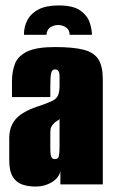

<svg xmlns="http://www.w3.org/2000/svg" viewBox="-20 -678 418 706"><path d="M195 -658Q249 -658 275 -639.5Q301 -621 309.5 -596Q318 -571 318 -550H236Q236 -568 223 -577Q210 -586 194 -586Q178 -586 165 -577.5Q152 -569 151 -550H68Q68 -580 81 -604.5Q94 -629 122 -643.5Q150 -658 195 -658ZM112 8Q84 8 62 0.5Q40 -7 27 -28Q14 -49 14 -89V-170Q14 -214 39.5 -242Q65 -270 129 -290Q158 -300 173 -307.5Q188 -315 193.5 -327.5Q199 -340 199 -365V-397Q199 -405 197.5 -410.5Q196 -416 192.5 -419.5Q189 -423 182 -423Q172 -423 168.5 -410.5Q165 -398 165 -363V-321H24V-378Q24 -415 35 -443.5Q46 -472 80 -488.5Q114 -505 182 -505Q250 -505 288 -495Q326 -485 342 -459.5Q358 -434 358 -386V0H202V-49Q197 -24 170.5 -8Q144 8 112 8ZM182 -93Q194 -93 196.5 -104Q199 -115 199 -140V-241Q197 -237 190 -233.5Q183 -230 178 -224Q171 -217 168 -210Q165 -203 165 -190V-129Q165 -120 166 -111.5Q167 -103 170.5 -98Q174 -93 182 -93Z"/></svg>

Font: Alumni Sans Black
Style: Regular
Weight: 900
Designer: Robert E. Leuschke
Foundry: Robert E. Leuschke
Version: Version 1.018